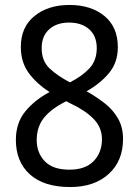

<svg xmlns="http://www.w3.org/2000/svg" viewBox="-20 -744 560 774"><path d="M260 -724Q347 -724 401 -679.5Q455 -635 455 -554Q455 -492 419.5 -449.5Q384 -407 329 -376Q370 -353 403.5 -326.5Q437 -300 456.5 -265Q476 -230 476 -184Q476 -95 418 -42.5Q360 10 263 10Q157 10 100.5 -41Q44 -92 44 -180Q44 -249 82.5 -295.5Q121 -342 180 -373Q128 -406 96 -449.5Q64 -493 64 -555Q64 -635 119 -679.5Q174 -724 260 -724ZM258 -653Q209 -653 178.5 -626Q148 -599 148 -550Q148 -498 180 -468Q212 -438 262 -412Q311 -437 340.5 -468.5Q370 -500 370 -550Q370 -599 339.5 -626Q309 -653 258 -653ZM128 -179Q128 -128 160.5 -94Q193 -60 260 -60Q324 -60 357.5 -94.5Q391 -129 391 -183Q391 -230 357.5 -264.5Q324 -299 264 -327L247 -336Q187 -306 157.5 -269.5Q128 -233 128 -179Z"/></svg>

Font: Noto Sans SemiCondensed
Style: Regular
Weight: 400
Width: 4
Designer: Monotype Design Team
Foundry: Monotype Imaging Inc.
Version: Version 2.013; ttfautohint (v1.8.4.7-5d5b)